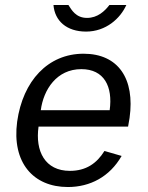

<svg xmlns="http://www.w3.org/2000/svg" viewBox="-20 -742 595 772"><path d="M488 -722H420C401 -697 372 -670 330 -670C285 -670 268 -702 255 -722H195C200 -658 248 -615 326 -615C406 -615 464 -668 488 -722ZM135 -233H495L501 -268C523 -425 456 -526 316 -526C173 -526 72 -417 49 -253C27 -88 114 10 253 10C342 10 421 -31 469 -115L400 -135C369 -85 326 -55 261 -55C161 -55 121 -134 135 -233ZM144 -299C155 -382 208 -464 307 -464C399 -464 434 -394 421 -299Z"/></svg>

Font: United Sans
Style: Italic
Weight: 400
Italic angle: -8°
Designer: Pablo Impallari, Rodrigo Fuenzalida (Modified by Dan O. Williams)
Version: Version 1.000;PS 001.000;hotconv 1.0.88;makeotf.lib2.5.64775